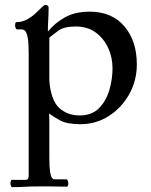

<svg xmlns="http://www.w3.org/2000/svg" viewBox="-20 -498 622 790"><path d="M179 -370Q204 -402 246 -426Q288 -450 349 -450Q440 -450 491.5 -390Q543 -330 543 -233Q543 -166 511.5 -110Q480 -54 427.5 -20.5Q375 13 311 13Q256 13 227.5 -2.5Q199 -18 182 -31Q183 -18 183 12Q183 42 183 70V152Q183 190 186 209Q189 228 194 234Q199 240 204 240H253Q257 240 259 246Q261 252 261 257Q261 261 259.5 265.5Q258 270 255 270Q228 270 212 269.5Q196 269 181.5 269Q167 269 146 269Q103 269 81 270.5Q59 272 30 272Q27 272 25 266.5Q23 261 23 257Q23 252 24.5 247Q26 242 28 242H86Q98 242 98 225V-280Q98 -323 94 -343.5Q90 -364 83.5 -370.5Q77 -377 70 -377H50Q47 -377 44.5 -382.5Q42 -388 42 -393Q42 -396 43 -401.5Q44 -407 48 -407Q71 -407 90.5 -417.5Q110 -428 125.5 -442.5Q141 -457 151.5 -467.5Q162 -478 166 -478Q180 -478 180 -466Q180 -438 178.5 -416.5Q177 -395 177 -370ZM183 -164Q190 -85 223.5 -54Q257 -23 308 -23Q358 -23 387.5 -53Q417 -83 430 -128Q443 -173 443 -217Q443 -262 425 -301Q407 -340 373.5 -364.5Q340 -389 291 -389Q244 -389 220.5 -372Q197 -355 183 -343Z"/></svg>

Font: Sedan
Style: Regular
Weight: 400
Designer: Sebastian Salazar
Foundry: Sebastian Salazar
Version: Version 1.100; ttfautohint (v1.8.4.7-5d5b)